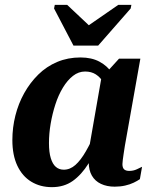

<svg xmlns="http://www.w3.org/2000/svg" viewBox="-20 -761 630 792"><path d="M283 -573H385L519 -726L522 -741H468L306 -629H376L257 -741H206L203 -726ZM472 -389 427 -367Q421 -398 407.5 -420Q394 -442 375.5 -454Q357 -466 331 -466Q304 -466 281 -448Q258 -430 239.5 -399.5Q221 -369 208.5 -330.5Q196 -292 189 -251Q182 -210 182 -171Q182 -133 189.5 -108.5Q197 -84 210.5 -72.5Q224 -61 243 -61Q269 -61 291 -80.5Q313 -100 334 -136.5Q355 -173 377 -222L404 -198Q375 -134 345.5 -87Q316 -40 280 -14.5Q244 11 194 11Q146 11 109 -11.5Q72 -34 51.5 -77.5Q31 -121 31 -183Q31 -235 43.5 -284.5Q56 -334 80 -377Q104 -420 138 -453.5Q172 -487 216 -505.5Q260 -524 312 -524Q358 -524 390.5 -506.5Q423 -489 443 -459Q463 -429 472 -389ZM559 -519 495 -159Q492 -141 490 -126.5Q488 -112 486.5 -101.5Q485 -91 485 -84Q485 -69 492 -62.5Q499 -56 513 -56Q530 -56 544 -62.5Q558 -69 566 -73L557 -22Q547 -15 531.5 -7.5Q516 0 496 4.5Q476 9 453 9Q421 9 396.5 -2.5Q372 -14 359 -36.5Q346 -59 346 -92Q346 -101 347.5 -111Q349 -121 352 -135L342 -118L400 -450L410 -452L471 -519Z"/></svg>

Font: Roboto Serif 72pt SemiCondensed SemiBold
Style: Italic
Weight: 600
Width: 4
Italic angle: -10°
Designer: Greg Gazdowicz
Foundry: Commercial Type
Version: Version 1.008